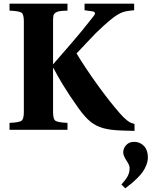

<svg xmlns="http://www.w3.org/2000/svg" viewBox="-20 -712 831 1053"><path d="M646 299.8Q669.9 273.4 680.4 253.9Q690.9 234.4 690.9 208Q690.9 194.3 673.3 168Q655.8 141.6 655.8 124Q655.8 100.6 672.4 83.3Q689 65.9 714.8 65.9Q748 65.9 769.5 88.6Q791 111.3 791 150.9Q791 171.4 783 192.1Q774.9 212.9 763.9 229Q752.9 245.1 734.4 263.4Q715.8 281.7 701.9 293.2Q688 304.7 667 320.8ZM32.2 0V-38.1Q85.4 -40.5 98.1 -49.8Q110.8 -59.1 110.8 -97.2V-595.2Q110.8 -633.3 98.1 -642.3Q85.4 -651.4 32.2 -653.8V-691.9H350.1V-653.8Q321.3 -652.8 307.6 -650.9Q293.9 -648.9 284.4 -642.3Q274.9 -635.7 272.9 -625.7Q271 -615.7 271 -595.2V-358.9L376 -480Q426.3 -537.6 492.2 -622.1Q512.2 -646.5 485.8 -649.9L443.8 -655.8V-691.9H715.8V-655.8Q672.4 -652.3 650.9 -644.3Q629.4 -636.2 601.1 -615.2Q576.2 -596.2 547.9 -570.3Q519.5 -544.4 505.6 -530.5Q491.7 -516.6 450.9 -473.1Q410.2 -429.7 399.9 -418.9Q444.8 -344.2 510.5 -252.4Q576.2 -160.6 636.2 -91.8Q679.2 -42 708 -35.2L717.8 -32.2V5.9L649.9 3.9Q585.4 2 545.7 -9.3Q505.9 -20.5 475.3 -45.4Q444.8 -70.3 410.2 -119.1Q377.9 -165.5 362.8 -187.7Q347.7 -210 322.5 -251.2Q297.4 -292.5 272.9 -338.9H271V-97.2Q271 -59.1 283.9 -49.8Q296.9 -40.5 350.1 -38.1V0Z"/></svg>

Font: Linguistics Pro
Style: Bold
Weight: 700
Designer: Stefan Peev, Context Ltd
Foundry: Stefan Peev, Context Ltd
Version: Version 001.000